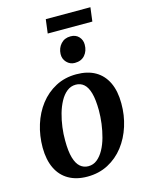

<svg xmlns="http://www.w3.org/2000/svg" viewBox="-135 -999 845 1095"><g transform="rotate(-15 287.5 -451.5)"><path d="M331 -568Q397 -568 442.8 -541.8Q488.5 -515.5 512.8 -464.8Q537 -414 537 -341.5Q537.5 -271.5 517.2 -207.8Q497 -144 458.8 -94.5Q420.5 -45 365.8 -16.2Q311 12.5 243 12.5Q178.5 12.5 132.8 -13.8Q87 -40 62.8 -90.2Q38.5 -140.5 38 -212.5Q38 -283.5 58 -347.5Q78 -411.5 116.2 -461Q154.5 -510.5 208.8 -539.2Q263 -568 331 -568ZM313 -511.5Q283.5 -511.5 260.5 -493.2Q237.5 -475 220.8 -444.2Q204 -413.5 193.2 -375.5Q182.5 -337.5 177.2 -297Q172 -256.5 172.5 -219Q172.5 -155.5 183.8 -117Q195 -78.5 215.5 -61Q236 -43.5 263.5 -43.5Q293 -43.5 315.5 -61.8Q338 -80 354.8 -110.5Q371.5 -141 382 -179.2Q392.5 -217.5 397.8 -258Q403 -298.5 403 -336.5Q402.5 -400 391.8 -438.2Q381 -476.5 361 -494Q341 -511.5 313 -511.5ZM341 -632.5Q313 -632.5 293.5 -653Q274 -673.5 275 -702.5Q276.5 -737.5 298.2 -761.5Q320 -785.5 355.5 -785.5Q386.5 -785.5 404.5 -765.8Q422.5 -746 422 -718.5Q422 -682 400.8 -657.2Q379.5 -632.5 341 -632.5ZM245 -916.5H508.5L498 -834.5H234.5Z"/></g></svg>

Font: Merriweather 20pt SemiBold
Style: Italic
Weight: 600
Italic angle: -7.8°
Version: Version 2.101